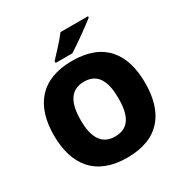

<svg xmlns="http://www.w3.org/2000/svg" viewBox="-208 -1091 1213 1265"><g transform="rotate(-30 398.5 -458.5)"><path d="M638 -917V-927H429C396 -882 334 -818 300 -781V-767H427C481 -801 591 -879 638 -917ZM745 -358C745 -580 643 -725 399 -725C158 -725 51 -581 51 -359C51 -136 158 10 398 10C643 10 745 -137 745 -358ZM254 -358C254 -487 294 -567 399 -567C504 -567 542 -487 542 -358C542 -229 504 -151 398 -151C295 -151 254 -229 254 -358Z"/></g></svg>

Font: Noto Sans Myanmar UI Black
Style: Regular
Weight: 900
Designer: Monotype Design Team
Foundry: Monotype Imaging Inc.
Version: Version 2.103